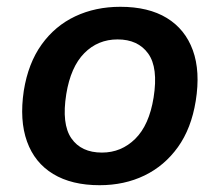

<svg xmlns="http://www.w3.org/2000/svg" viewBox="-20 -535 646 565"><path d="M273 10Q191 10 136.5 -23Q82 -56 59.5 -118.5Q37 -181 50 -268Q63 -349 102.5 -404Q142 -459 201.5 -487Q261 -515 334 -515Q417 -515 471 -482Q525 -449 547.5 -387Q570 -325 556 -238Q543 -157 503.5 -102Q464 -47 405 -18.5Q346 10 273 10ZM280 -86Q337 -86 378 -126.5Q419 -167 432 -248Q446 -336 416 -377.5Q386 -419 326 -419Q268 -419 228 -378.5Q188 -338 175 -258Q161 -170 190 -128Q219 -86 280 -86Z"/></svg>

Font: Mulish ExtraLight
Style: Italic
Weight: 200
Italic angle: -9°
Designer: Vernon Adams
Foundry: Vernon Adams
Version: Version 3.603